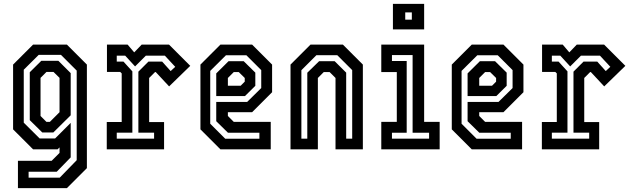

<svg xmlns="http://www.w3.org/2000/svg" viewBox="-20 -770 3250 990"><path d="M72.5 200V59H246.5L287 18.5V-10L277 0H150.5L47.5 -103V-437L150.5 -540H325L428 -437V97L325 200ZM127.5 146H288L375.5 56V-406L294.5 -487H179.5L102.5 -410.5V-137.5L184.5 -56H264L344.5 -136.5V41.5L272.5 115.5H127.5ZM198 -87 133.5 -150.5V-397.5L193 -456.5H281L344.5 -393V-175.5L255 -87ZM219.5 -141.5H237L287 -191.5V-368.5L256 -399H219.5L189 -368.5V-172Z M530.5 0V-141H607.5V-391.5L600 -399H531.5V-540H638L672 -500L710.5 -540H851.5L961 -430.5L852 -324.5L783 -398.5H779.5L749 -368V-140.5H826V0ZM582 -55H774.5V-86H693.5V-400.5L745.5 -452.5H816L860 -403.5L883.5 -425.5L830 -483H732L676.5 -427.5L625.5 -483H582V-452.5H616.5L662.5 -402V-86H582Z M1280 -540 1383 -437V-294.5L1280 -191.5H1155V-172L1185.5 -141.5H1376V0H1116.5L1013.5 -103V-437L1116.5 -540ZM1250.5 -485H1145L1064 -404.5V-132L1141.5 -54.5H1317.5V-85.5H1155.5L1095 -145V-244.5H1254.5L1327 -316V-408.5ZM1236.5 -454.5 1296.5 -395.5V-327.5L1243 -274.5H1095V-391.5L1158.5 -454.5ZM1211 -398.5H1185.5L1155 -368V-328H1221L1242 -349V-368Z M1478 0V-437L1581 -540H1748L1851 -437V0H1710V-368L1679.5 -398.5H1649.5L1619 -368V0ZM1534 -55H1564.5V-395L1625.5 -454.5H1705.5L1765 -395.5V-55H1796V-408.5L1719 -485.5H1611.5L1534 -408Z M2006 -618.5V-750H2167V-618.5ZM2069.5 -668.5H2103.5V-706H2069.5ZM1946 0V-141.5H2026V-398.5H1946V-540H2167V-141.5H2247V0ZM2001 -55H2192.5V-85.5H2107.5V-486H2001V-455.5H2077V-85.5H2001Z M2576 -540 2679 -437V-294.5L2576 -191.5H2451V-172L2481.5 -141.5H2672V0H2412.5L2309.5 -103V-437L2412.5 -540ZM2546.5 -485H2441L2360 -404.5V-132L2437.5 -54.5H2613.5V-85.5H2451.5L2391 -145V-244.5H2550.5L2623 -316V-408.5ZM2532.5 -454.5 2592.5 -395.5V-327.5L2539 -274.5H2391V-391.5L2454.5 -454.5ZM2507 -398.5H2481.5L2451 -368V-328H2517L2538 -349V-368Z M2774 0V-141H2851V-391.5L2843.5 -399H2775V-540H2881.5L2915.5 -500L2954 -540H3095L3204.5 -430.5L3095.5 -324.5L3026.5 -398.5H3023L2992.5 -368V-140.5H3069.5V0ZM2825.5 -55H3018V-86H2937V-400.5L2989 -452.5H3059.5L3103.5 -403.5L3127 -425.5L3073.5 -483H2975.5L2920 -427.5L2869 -483H2825.5V-452.5H2860L2906 -402V-86H2825.5Z"/></svg>

Font: Tourney Condensed SemiBold
Style: Regular
Weight: 600
Width: 3
Designer: Tyler Finck
Foundry: Etcetera Type Co
Version: Version 1.010; ttfautohint (v1.8.3)